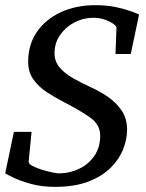

<svg xmlns="http://www.w3.org/2000/svg" viewBox="-25 -707 566 743"><path d="M513.2 -650.9 481 -498H421.9L425.8 -599.1Q426.3 -605.5 413.6 -614.7Q400.9 -624 380.4 -631.1Q359.9 -638.2 335.9 -638.2Q297.4 -638.2 263.2 -620.4Q229 -602.5 207.5 -571.5Q186 -540.5 186 -501Q186 -469.7 205.3 -446.5Q224.6 -423.3 256.6 -405Q288.6 -386.7 327.1 -369.1Q359.9 -354.5 391.8 -332.8Q423.8 -311 445.3 -279.8Q466.8 -248.5 466.8 -205.1Q466.8 -168.9 451.9 -130.4Q437 -91.8 404.1 -58.6Q371.1 -25.4 317.9 -4.6Q264.6 16.1 188 16.1Q136.7 16.1 95.7 4.9Q54.7 -6.3 28.6 -19Q2.4 -31.7 -4.9 -36.1L28.8 -196.8H97.2L85.9 -82Q85 -73.2 100.6 -64.9Q116.2 -56.6 137.7 -50Q159.2 -43.5 177.7 -39.8Q196.3 -36.1 201.2 -36.1Q244.1 -36.1 281 -53.7Q317.9 -71.3 340.3 -104Q362.8 -136.7 362.8 -182.1Q362.8 -224.6 324.2 -252Q285.6 -279.3 222.2 -312Q187 -330.1 155.5 -350.8Q124 -371.6 104 -399.9Q84 -428.2 84 -467.8Q84 -534.7 117.9 -583.7Q151.9 -632.8 210.7 -659.9Q269.5 -687 344.2 -687Q389.2 -687 424.8 -679.2Q460.4 -671.4 483.6 -662.8Q506.8 -654.3 513.2 -650.9Z"/></svg>

Font: Charis
Style: Italic
Weight: 400
Italic angle: -11°
Designer: Walt Agee, Miriam Martin, Annie Olsen, Victor Gaultney, Lorna Priest, Alan Ward, Bob Hallissy, Martin Hosken, Sharon Cor
Foundry: SIL Global
Version: Version 7.000